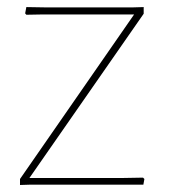

<svg xmlns="http://www.w3.org/2000/svg" viewBox="-20 -527 495 548"><path d="M389.2 0H67.9L37.1 1V-16.1L362.8 -485.8H104L55.2 -484.9L51.8 -488.8L55.2 -506.8L109.9 -505.9H358.9L390.1 -506.8V-487.8L64 -19H331.1L388.2 -20L392.1 -16.1Z"/></svg>

Font: Datalegreya
Style: Gradient
Weight: 400
Designer: Figs Lab
Foundry: Figs Lab
Version: Version 1.002;PS 001.002;hotconv 1.0.70;makeotf.lib2.5.58329